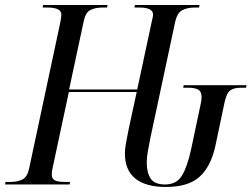

<svg xmlns="http://www.w3.org/2000/svg" viewBox="-41 -734 1001 764"><path d="M619 10Q539 10 497.5 -23.5Q456 -57 456 -123Q456 -140 460 -163Q464 -186 472 -225L503 -368H233L168 -64Q165 -51 165 -39Q165 -22 178 -16Q191 -10 218 -10H238L236 0H-21L-19 -10H0Q29 -10 48.5 -20Q68 -30 75 -64L199 -645Q201 -655 202 -663Q203 -671 203 -676Q203 -704 148 -704H129L130 -714H387L385 -704H367Q338 -704 318.5 -694Q299 -684 292 -649L234 -378H505L562 -644Q564 -654 566 -662Q568 -670 568 -676Q568 -704 514 -704H494L496 -714H753L751 -704H733Q704 -704 683.5 -693Q663 -682 655 -642L558 -188Q551 -153 547 -130.5Q543 -108 543 -87Q543 -47 558.5 -23.5Q574 0 616 0Q661 0 682.5 -34.5Q704 -69 719 -138L755 -308Q761 -332 761 -348Q761 -370 747.5 -377.5Q734 -385 708 -385H688L690 -395H940L938 -385H918Q887 -385 872.5 -372Q858 -359 849 -310L816 -153Q798 -71 753 -30.5Q708 10 619 10Z"/></svg>

Font: Noto Serif Display Condensed
Style: Italic
Weight: 400
Width: 3
Italic angle: -12°
Designer: Monotype Design Team
Foundry: Monotype Imaging Inc.
Version: Version 2.009